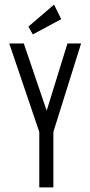

<svg xmlns="http://www.w3.org/2000/svg" viewBox="-20 -811 390 831"><path d="M150 0V-240L20 -623H83L182 -332L272 -623H331L211 -240V0ZM122 -662 103 -696 214 -791 245 -728Z"/></svg>

Font: Inconsolata ExtraCondensed
Style: Regular
Weight: 400
Width: 2
Monospace: yes
Designer: Raph Levien, Cyreal, Brenton Simpson
Foundry: Raph Levien, Cyreal, Google
Version: Version 3.001; ttfautohint (v1.8.2.53-6de2)